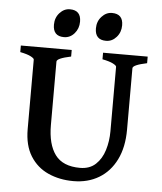

<svg xmlns="http://www.w3.org/2000/svg" viewBox="-54 -792 718 852"><g transform="rotate(5 305.5 -366.0)"><path d="M585 -536.6Q522 -523.4 522 -508.8V-235.4Q522 -156.7 494.4 -101.1Q466.8 -45.4 417.7 -16.1Q368.7 13.2 304.2 13.2Q242.2 13.2 191.9 -9.5Q141.6 -32.2 112.1 -79.3Q82.5 -126.5 82.5 -199.2V-508.8Q82.5 -514.2 67.4 -522.2Q52.2 -530.3 20 -536.6V-565.9H246.6V-536.6Q183.6 -523.4 183.6 -508.8V-226.6Q183.6 -140.1 217.8 -94Q252 -47.9 328.6 -47.9Q371.6 -47.9 398.2 -72.8Q424.8 -97.7 437 -137.5Q449.2 -177.2 449.2 -221.7V-508.8Q449.2 -514.2 433.8 -522.2Q418.5 -530.3 386.2 -536.6V-565.9H585ZM272.5 -694.3Q272.5 -663.1 253.4 -641.4Q234.4 -619.6 207 -619.6Q158.2 -619.6 158.2 -670.9Q158.2 -702.1 177.7 -723.6Q197.3 -745.1 223.1 -745.1Q272.5 -745.1 272.5 -694.3ZM460 -694.3Q460 -663.1 440.7 -641.4Q421.4 -619.6 394.5 -619.6Q345.2 -619.6 345.2 -670.9Q345.2 -702.1 365 -723.6Q384.8 -745.1 410.6 -745.1Q460 -745.1 460 -694.3Z"/></g></svg>

Font: Dai Banna SIL Medium
Style: Regular
Weight: 500
Designer: Victor Gaultney
Foundry: SIL International
Version: Version 4.000